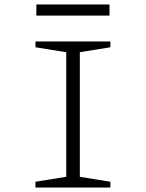

<svg xmlns="http://www.w3.org/2000/svg" viewBox="-20 -841 654 861"><path d="M277 -655H338V0H277ZM139 -629V-655H475V-629L307 -602ZM139 -26 307 -53 475 -26V0H139ZM143 -771V-821H471V-771Z"/></svg>

Font: Intel One Mono Light
Style: Regular
Weight: 300
Monospace: yes
Designer: Fred Shallcrass
Foundry: Frere-Jones Type LLC
Version: Version 1.004